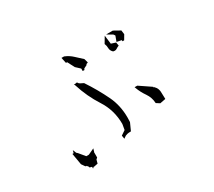

<svg xmlns="http://www.w3.org/2000/svg" viewBox="-123 -917 1245 1117"><g transform="rotate(-30 500.0 -358.5)"><path d="M218.3 -33.7V-45.4L204.1 -49.3L199.7 -60.1L192.9 -64.5V-66.9H186.5L169.9 -90.8L156.7 -167.5H163.1H165L169.9 -185.5L179.2 -162.6L186.5 -156.2L220.2 -115.7H237.3L278.3 -134.8L270 -107.9H271V-77.6L261.7 -69.3L255.4 -45.4L228.5 -40L227.5 -41.5ZM376.5 -514.2H387.7Q391.6 -507.8 394.5 -504.9Q397.5 -502 402.3 -500Q411.6 -496.1 421.9 -490.2Q471.7 -415.5 508.8 -337.9Q540.5 -271 540.5 -191.4Q540.5 -176.8 539.6 -160.6L517.1 -110.8H513.7Q501.5 -110.8 492.9 -108.9Q484.4 -106.9 479.5 -104.5Q474.6 -102.1 470.2 -98.1L462.9 -92.8L459 -115.7L489.3 -136.2L495.6 -173.3Q495.6 -266.1 447 -341.3Q398.4 -416.5 371.1 -503.4L367.2 -515.1L376.5 -510.7ZM680.7 -322.8H682.1L759.3 -270.5V-266.1H763.2Q770 -258.8 773.2 -254.2Q776.4 -249.5 777.8 -246.1Q779.3 -242.7 780.3 -238.8Q782.7 -231.9 783.2 -224.1Q784.7 -202.1 784.7 -178.7V-174.3L747.1 -167L724.1 -181.6V-184.1Q722.2 -219.7 701.2 -250.5Q678.7 -282.7 667 -315.4L664.1 -322.8ZM461.4 -555.2H449.7V-571.8L421.4 -598.1L397 -645H389.2L380.9 -683.1H398.4Q428.7 -670.4 449.5 -650.6Q470.2 -630.9 493.2 -610.4L500.5 -583.5L487.8 -579.1V-574.7L465.3 -563.5ZM645 -597.7Q645 -612.3 639.6 -625L638.7 -627.4L663.6 -669.4L670.9 -611.3L701.2 -601.6L705.1 -578.6L701.2 -577.1Q691.9 -573.2 685.5 -568.6Q679.2 -564 670.9 -564Q666.5 -564 660.6 -565.4Q658.7 -566.9 657.7 -567.9Q645 -580.6 645 -597.7ZM673.8 -671.4H719.2L762.7 -647L766.1 -620.1L748 -589.4H736.8V-597.2L704.6 -603.5L717.8 -639.2L710.9 -649.4Z"/></g></svg>

Font: Bakudai
Style: Medium
Weight: 500
Version: Version 1.48